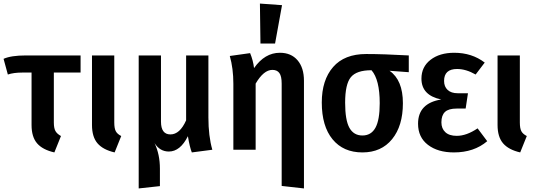

<svg xmlns="http://www.w3.org/2000/svg" viewBox="-27 -840 3007 1077"><path d="M425 -433H275V-153Q275 -121 284 -105Q293 -89 315 -77L278 15Q212 0 181 -36Q150 -72 150 -139V-433H98Q50 -433 17 -422L-7 -510Q35 -529 118 -529H425Z M614 -529V-153Q614 -120 622.5 -104Q631 -88 653 -77L616 15Q551 0 520 -36Q489 -72 489 -139V-529Z M1164 0 1049 15Q1037 -15 1027 -76Q984 10 920 10Q870 10 840 -37Q870 26 870 106V204L751 217V-529H876V-158Q876 -86 929 -86Q982 -86 1017 -165V-529H1142V-181Q1142 -77 1164 0Z M1516 -596H1434L1431 -820L1555 -811ZM1543 -544Q1606 -544 1642 -502Q1678 -460 1678 -387V217L1553 203V-371Q1553 -413 1540 -430.5Q1527 -448 1501 -448Q1452 -448 1407 -371V0H1282V-370Q1282 -456 1262 -526L1376 -542Q1393 -501 1398 -458Q1458 -544 1543 -544Z M2266 -529V-435L2158 -443Q2233 -391 2233 -261Q2233 -134 2172.5 -59.5Q2112 15 2006 15Q1899 15 1838.5 -58.5Q1778 -132 1778 -265Q1778 -391 1841.5 -464Q1905 -537 2027 -537Q2124 -537 2266 -529ZM2103 -261Q2103 -393 2057 -446H2056Q1973 -446 1941 -407Q1909 -368 1909 -264Q1909 -166 1933 -123Q1957 -80 2006 -80Q2055 -80 2079 -123.5Q2103 -167 2103 -261Z M2521 -544Q2620 -544 2692 -489L2641 -422Q2587 -453 2537 -453Q2464 -453 2464 -386Q2464 -354 2484 -335.5Q2504 -317 2540 -317H2598L2585 -231H2534Q2489 -231 2469 -212Q2449 -193 2449 -154Q2449 -119 2471 -98.5Q2493 -78 2535 -78Q2590 -78 2652 -120L2706 -48Q2632 15 2519 15Q2429 15 2373.5 -27.5Q2318 -70 2318 -146Q2318 -261 2448 -282Q2337 -305 2337 -399Q2337 -465 2388 -504.5Q2439 -544 2521 -544Z M2889 -529V-153Q2889 -120 2897.5 -104Q2906 -88 2928 -77L2891 15Q2826 0 2795 -36Q2764 -72 2764 -139V-529Z"/></svg>

Font: Fira Sans Condensed Medium
Style: Regular
Weight: 500
Width: 3
Designer: Carrois Corporate & Edenspiekermann AG
Foundry: Carrois Corporate GbR & Edenspiekermann AG
Version: Version 4.203;PS 004.203;hotconv 1.0.88;makeotf.lib2.5.64775